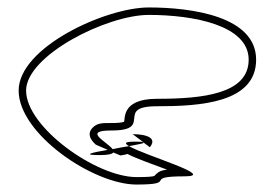

<svg xmlns="http://www.w3.org/2000/svg" viewBox="-20 -551 738 515"><path d="M30 -308C30 -192 230 -56 346 -56C462 -56 359 -78 475 -78C564 -78 368 -134 326 -159C347 -163 364 -166 366 -168L364 -170C366 -170 367 -169 366 -168L382 -156C410 -191 341 -191 341 -191H336L364 -170C360 -171 353 -171 341 -171C314 -171 313 -167 326 -159C312 -157 297 -154 282 -151C267 -171 200 -201 279 -201C395 -201 285 -266 401 -266C517 -266 667 -275 667 -391C667 -507 495 -531 379 -531C263 -531 30 -424 30 -308ZM50 -308C50 -402 266 -511 379 -511C500 -511 647 -483 647 -391C647 -299 524 -286 401 -286C300 -286 318 -226 312 -224C305 -222 295 -221 279 -221C257 -221 241 -222 228 -208C208 -187 234 -166 237 -163L269 -149C227 -142 198 -135 247 -135C271 -135 281 -138 284 -142L303 -134C309 -135 316 -136 322 -138C347 -125 391 -110 428 -96C414 -94 407 -92 400 -85C397 -83 395 -80 394 -79C388 -77 375 -76 346 -76C238 -76 50 -210 50 -308Z"/></svg>

Font: CiSf CamouflageKit II
Style: Outline
Weight: 400
Version: Version 1